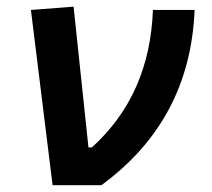

<svg xmlns="http://www.w3.org/2000/svg" viewBox="-20 -547 626 567"><path d="M135.3 0 71.3 -517.6 197.3 -527.3 241.2 -111.8H251.5Q422.4 -266.6 431.6 -517.6H554.7Q541.5 -191.9 279.3 0Z"/></svg>

Font: CaskaydiaCove NFP SemiBold
Style: Italic
Weight: 600
Italic angle: -10°
Designer: Aaron Bell
Foundry: Saja Typeworks
Version: Version 2111.001; VTT 6.35;Nerd Fonts 3.1.1